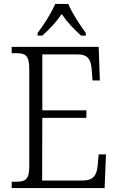

<svg xmlns="http://www.w3.org/2000/svg" viewBox="-20 -951 598 971"><path d="M170 -784V-771H194C233 -806 264 -839 292 -880C320 -839 351 -806 390 -771H414V-784C386 -822 344 -886 325 -931H259C241 -886 199 -822 170 -784ZM39 0H509L516 -170H479L474 -115C469 -65 454 -38 396 -38H193L194 -355H417V-393H194V-676H370C427 -676 440 -649 444 -596L448 -544H485L479 -714H39V-682H62C107 -682 128 -672 128 -603V-108C128 -42 107 -32 62 -32H39Z"/></svg>

Font: Noto Serif Sinhala SemiCondensed Light
Style: Regular
Weight: 300
Width: 4
Designer: Jelle Bosma - Monotype Design Team
Foundry: Monotype Imaging Inc.
Version: Version 2.007